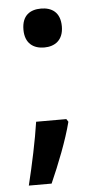

<svg xmlns="http://www.w3.org/2000/svg" viewBox="-51 -585 379 747"><g transform="rotate(-5 138.5 -212.0)"><path d="M63 -477C63 -423 96 -401 138 -401C179 -401 213 -423 213 -477C213 -533 179 -553 138 -553C96 -553 63 -533 63 -477ZM206 -105 199 -116H81C71 -47 50 52 31 129H120C152 57 188 -34 206 -105Z"/></g></svg>

Font: Noto Sans Kayah Li SemiBold
Style: Regular
Weight: 600
Designer: Monotype Design Team, Sérgio Martins
Foundry: Monotype Imaging Inc.
Version: Version 2.002